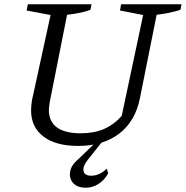

<svg xmlns="http://www.w3.org/2000/svg" viewBox="-20 -671 867 896"><path d="M345 10Q240 10 182.5 -34Q125 -78 125 -156Q125 -165 126 -176Q127 -187 129 -202L216 -601L104 -622L110 -651H407L402 -625Q380 -617 354 -611.5Q328 -606 293 -602L213 -199Q211 -186 209.5 -176Q208 -166 208 -159Q208 -104 245.5 -76.5Q283 -49 357 -49Q418 -49 464 -68.5Q510 -88 548 -130L648 -601L540 -622L545 -651H827L822 -625Q800 -618 772.5 -612Q745 -606 711 -602L633 -213Q612 -106 537 -48Q462 10 345 10ZM380 205Q350 205 332 192.5Q314 180 308.5 160Q303 140 310.5 117.5Q318 95 342 75L441 -20H465L388 77Q365 107 370 128Q375 149 406 149Q425 149 443.5 140.5Q462 132 478 116L485 138Q467 170 439.5 187.5Q412 205 380 205Z"/></svg>

Font: Piazzolla 24pt
Style: Italic
Weight: 400
Italic angle: -11.3°
Designer: Juan Pablo del Peral
Foundry: Huerta Tipografica
Version: Version 2.005